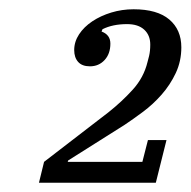

<svg xmlns="http://www.w3.org/2000/svg" viewBox="-20 -724 411 414"><path d="M75 -375 214 -482Q243 -505 266.5 -531Q290 -557 298 -590Q299 -593 301.5 -603.5Q304 -614 304 -628Q304 -648 291 -660Q278 -672 254 -672Q223 -672 201 -661L199 -656Q218 -649 218 -630Q218 -608 205.5 -594.5Q193 -581 174 -581Q157 -581 148.5 -590.5Q140 -600 140 -616Q140 -634 150.5 -650Q161 -666 179 -678Q197 -690 220 -697Q243 -704 268 -704Q319 -704 345 -682Q371 -660 371 -622Q371 -592 359 -566.5Q347 -541 328.5 -520Q310 -499 288.5 -483Q267 -467 249 -455L127 -378L126 -375H287L299 -422H339L316 -330H64Z"/></svg>

Font: IBM Plex Serif
Style: Italic
Weight: 400
Italic angle: -14°
Designer: Mike Abbink, Paul van der Laan, Pieter van Rosmalen
Foundry: Bold Monday
Version: Version 3.001